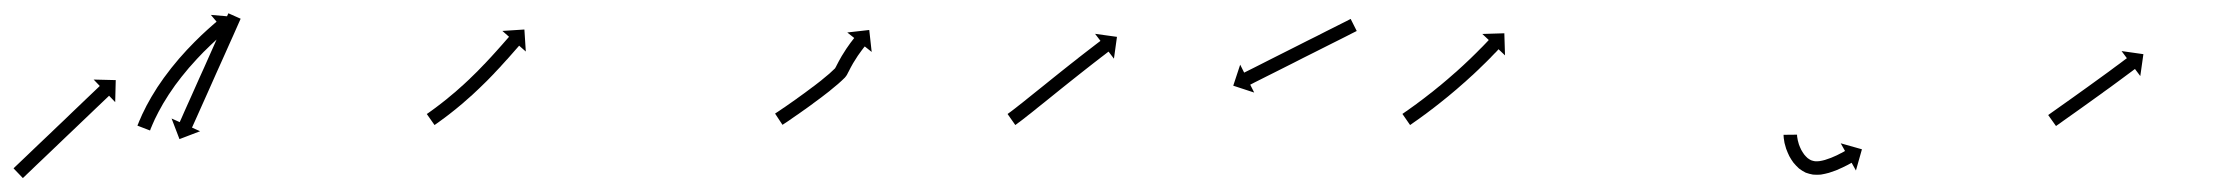

<svg xmlns="http://www.w3.org/2000/svg" viewBox="-46 -277 3323 285"><path d="M-24.5 -28.5C-24.9 -28 -25.4 -27.6 -25.9 -27.1L-12.1 -12.7C-11.6 -13.1 -11.1 -13.6 -10.6 -14C-9.3 -15.3 -7.9 -16.6 -6.6 -17.9C-4.5 -19.9 -2.4 -21.9 -0.3 -23.9C2.5 -26.5 5.2 -29.1 7.9 -31.8C11.1 -34.8 14.4 -37.9 17.6 -41C21.2 -44.4 24.8 -47.9 28.4 -51.3C32.3 -55 36.1 -58.7 40 -62.4C44 -66.2 47.9 -70 51.9 -73.8C55.9 -77.6 59.9 -81.4 63.9 -85.2C67.7 -88.9 71.6 -92.5 75.4 -96.2C79 -99.7 82.6 -103.1 86.2 -106.5C89.5 -109.6 92.7 -112.7 95.9 -115.8C98.7 -118.4 101.4 -121 104.1 -123.6C106.2 -125.6 108.3 -127.6 110.4 -129.6C111.8 -130.9 113.1 -132.2 114.5 -133.5C115 -134 115.5 -134.4 115.9 -134.9L125 -125.4L125.8 -158.1L93 -158.9L102.1 -149.4C101.6 -148.9 101.2 -148.4 100.7 -148C99.3 -146.7 98 -145.4 96.6 -144.1C94.5 -142.1 92.4 -140.1 90.3 -138.1C87.6 -135.5 84.8 -132.9 82.1 -130.3C78.9 -127.2 75.7 -124.1 72.4 -121C68.8 -117.6 65.2 -114.1 61.6 -110.7C57.8 -107 53.9 -103.3 50.1 -99.6C46.1 -95.8 42.1 -92 38.1 -88.2C34.1 -84.4 30.2 -80.6 26.2 -76.8C22.3 -73.2 18.5 -69.5 14.6 -65.8C11 -62.4 7.4 -58.9 3.8 -55.5C0.6 -52.4 -2.7 -49.3 -5.9 -46.2C-8.6 -43.6 -11.4 -41 -14.1 -38.4C-16.2 -36.4 -18.3 -34.4 -20.4 -32.4C-21.8 -31.1 -23.1 -29.8 -24.5 -28.5ZM310.4 -247.4C310.7 -248 311 -248.6 311.2 -249.2L293 -257.3C292.7 -256.7 292.4 -256.1 292.2 -255.5C291.4 -253.8 290.6 -252.1 289.9 -250.4C288.7 -247.7 287.5 -245.1 286.3 -242.4C284.8 -239 283.2 -235.5 281.7 -232.1C279.9 -228 278 -223.9 276.2 -219.9C274.2 -215.3 272.2 -210.8 270.1 -206.2C267.9 -201.3 265.8 -196.5 263.6 -191.6C261.4 -186.6 259.1 -181.6 256.9 -176.5C254.6 -171.5 252.4 -166.5 250.1 -161.5C248 -156.6 245.8 -151.7 243.6 -146.9C241.6 -142.3 239.5 -137.8 237.5 -133.2C235.7 -129.1 233.9 -125.1 232 -121C230.5 -117.5 229 -114.1 227.4 -110.7C226.2 -108 225 -105.3 223.9 -102.7C223.1 -101 222.3 -99.3 221.6 -97.6C221.3 -97 221 -96.4 220.8 -95.7L208.7 -101.1L220.4 -70.5L251 -82.2L239 -87.6C239.3 -88.2 239.6 -88.8 239.8 -89.4C240.6 -91.1 241.3 -92.8 242.1 -94.5C243.3 -97.2 244.5 -99.8 245.7 -102.5C247.2 -105.9 248.8 -109.4 250.3 -112.8C252.1 -116.9 253.9 -121 255.8 -125.1C257.8 -129.6 259.8 -134.2 261.9 -138.7C264 -143.6 266.2 -148.4 268.4 -153.3C270.6 -158.3 272.9 -163.4 275.1 -168.4C277.4 -173.4 279.6 -178.4 281.9 -183.5C284 -188.3 286.2 -193.2 288.4 -198C290.4 -202.6 292.5 -207.1 294.5 -211.7C296.3 -215.8 298.1 -219.9 300 -223.9C301.5 -227.4 303 -230.8 304.6 -234.3C305.8 -236.9 306.9 -239.6 308.1 -242.2C308.9 -243.9 309.7 -245.7 310.4 -247.4ZM158.8 -92.6C158.6 -91.9 158.3 -91.2 158 -90.5L176.7 -83.3C176.9 -84 177.2 -84.6 177.5 -85.3C177.5 -85.3 177.5 -85.3 177.5 -85.3C177.4 -85.3 177.4 -85.3 177.4 -85.3C178.2 -87.2 179 -89.1 179.8 -90.9C179.8 -90.9 179.8 -90.9 179.7 -90.9C179.7 -90.9 179.7 -90.8 179.7 -90.8C181 -93.7 182.3 -96.6 183.6 -99.5C183.6 -99.5 183.6 -99.5 183.6 -99.4C183.5 -99.4 183.5 -99.4 183.5 -99.4C185.3 -103.1 187.1 -106.7 189 -110.3C189 -110.3 188.9 -110.3 188.9 -110.3C188.9 -110.2 188.9 -110.2 188.9 -110.2C191.1 -114.4 193.5 -118.6 195.9 -122.8C195.9 -122.8 195.8 -122.8 195.8 -122.7C195.8 -122.7 195.8 -122.7 195.8 -122.7C198.5 -127.2 201.3 -131.7 204.2 -136.2C204.2 -136.2 204.2 -136.2 204.1 -136.2C204.1 -136.1 204.1 -136.1 204.1 -136.1C207.2 -140.8 210.4 -145.5 213.7 -150.1C213.7 -150.1 213.7 -150 213.7 -150C213.6 -150 213.6 -150 213.6 -150C217.1 -154.6 220.6 -159.3 224.2 -163.9C224.2 -163.9 224.1 -163.8 224.1 -163.8C224.1 -163.8 224.1 -163.7 224.1 -163.7C227.7 -168.3 231.4 -172.7 235.1 -177.1C235.1 -177.1 235.1 -177.1 235.1 -177.1C235.1 -177 235.1 -177 235.1 -177C238.7 -181.2 242.5 -185.4 246.3 -189.5C246.3 -189.5 246.2 -189.5 246.2 -189.5C246.2 -189.4 246.2 -189.4 246.2 -189.4C249.8 -193.2 253.4 -197 257 -200.7C257 -200.7 257 -200.7 257 -200.7C257 -200.6 257 -200.6 257 -200.6C260.3 -203.9 263.6 -207.2 267 -210.4C267 -210.4 267 -210.4 266.9 -210.4C266.9 -210.4 266.9 -210.3 266.9 -210.3C269.8 -213 272.7 -215.7 275.6 -218.4C275.6 -218.4 275.6 -218.4 275.6 -218.3C275.6 -218.3 275.5 -218.3 275.5 -218.3C277.8 -220.3 280.1 -222.4 282.4 -224.4L282.4 -224.3L282.3 -224.3C283.8 -225.6 285.3 -226.9 286.8 -228.2L286.8 -228.1L286.8 -228.1C287.3 -228.6 287.8 -229 288.4 -229.5L296.9 -219.4L299.7 -252.1L267 -254.9L275.5 -244.8C274.9 -244.3 274.4 -243.9 273.9 -243.4L273.9 -243.4L273.8 -243.4C272.3 -242.1 270.8 -240.8 269.3 -239.5L269.2 -239.4L269.2 -239.4C266.9 -237.4 264.5 -235.3 262.2 -233.2C262.2 -233.2 262.2 -233.2 262.2 -233.2C262.2 -233.2 262.2 -233.2 262.2 -233.2C259.2 -230.4 256.2 -227.7 253.2 -224.9C253.2 -224.9 253.2 -224.9 253.2 -224.9C253.2 -224.9 253.2 -224.9 253.2 -224.9C249.7 -221.5 246.3 -218.2 242.9 -214.8C242.9 -214.8 242.8 -214.8 242.8 -214.8C242.8 -214.8 242.8 -214.7 242.8 -214.7C239 -210.9 235.3 -207 231.6 -203.1C231.6 -203.1 231.6 -203.1 231.6 -203.1C231.6 -203.1 231.5 -203 231.5 -203C227.6 -198.8 223.8 -194.5 220 -190.2C220 -190.2 220 -190.2 220 -190.1C219.9 -190.1 219.9 -190.1 219.9 -190.1C216 -185.5 212.2 -180.9 208.5 -176.3C208.5 -176.3 208.5 -176.3 208.4 -176.2C208.4 -176.2 208.4 -176.2 208.4 -176.2C204.7 -171.4 201.1 -166.6 197.5 -161.8C197.5 -161.8 197.5 -161.8 197.5 -161.7C197.4 -161.7 197.4 -161.7 197.4 -161.7C194 -156.9 190.7 -152 187.4 -147.2C187.4 -147.2 187.4 -147.1 187.4 -147.1C187.4 -147.1 187.3 -147 187.3 -147C184.4 -142.4 181.4 -137.6 178.6 -132.9C178.6 -132.9 178.6 -132.9 178.6 -132.8C178.5 -132.8 178.5 -132.7 178.5 -132.7C176 -128.4 173.6 -124 171.2 -119.6C171.2 -119.6 171.2 -119.6 171.2 -119.5C171.2 -119.5 171.2 -119.5 171.2 -119.5C169.2 -115.7 167.3 -111.8 165.5 -108C165.5 -108 165.5 -107.9 165.4 -107.9C165.4 -107.9 165.4 -107.9 165.4 -107.9C164 -104.8 162.7 -101.8 161.4 -98.7C161.4 -98.7 161.3 -98.7 161.3 -98.7C161.3 -98.7 161.3 -98.7 161.3 -98.7C160.5 -96.7 159.7 -94.7 158.9 -92.7C158.9 -92.7 158.9 -92.7 158.9 -92.7C158.9 -92.6 158.8 -92.6 158.8 -92.6Z M589.1 -108.8C588.6 -108.5 588.1 -108.1 587.5 -107.8L599 -91.4C599.5 -91.7 600 -92.1 600.6 -92.5L600.6 -92.5L600.6 -92.5C602.1 -93.5 603.5 -94.6 605 -95.6L605 -95.6L605 -95.6C607.3 -97.3 609.6 -98.9 611.8 -100.6C611.8 -100.6 611.8 -100.6 611.8 -100.6C611.9 -100.6 611.9 -100.6 611.9 -100.6C614.8 -102.8 617.7 -105 620.6 -107.2C620.6 -107.2 620.6 -107.2 620.6 -107.2C620.6 -107.2 620.6 -107.2 620.6 -107.2C624 -109.9 627.4 -112.6 630.7 -115.2C630.7 -115.2 630.7 -115.3 630.8 -115.3C630.8 -115.3 630.8 -115.3 630.8 -115.3C634.5 -118.3 638.2 -121.4 641.9 -124.5C641.9 -124.5 641.9 -124.5 641.9 -124.6C641.9 -124.6 641.9 -124.6 641.9 -124.6C645.8 -127.9 649.7 -131.3 653.5 -134.8C653.5 -134.8 653.5 -134.8 653.5 -134.8C653.5 -134.8 653.6 -134.8 653.6 -134.8C657.5 -138.4 661.4 -142 665.2 -145.7C665.2 -145.7 665.3 -145.7 665.3 -145.7C665.3 -145.7 665.3 -145.8 665.3 -145.8C669.1 -149.4 672.9 -153.2 676.7 -156.9C676.7 -156.9 676.7 -157 676.7 -157C676.8 -157 676.8 -157 676.8 -157C680.4 -160.7 684 -164.4 687.6 -168.1C687.6 -168.1 687.6 -168.1 687.6 -168.2C687.6 -168.2 687.6 -168.2 687.6 -168.2C691 -171.7 694.3 -175.3 697.6 -178.8L697.6 -178.9L697.6 -178.9C700.6 -182.1 703.5 -185.3 706.4 -188.6L706.5 -188.6L706.5 -188.6C708.9 -191.4 711.4 -194.2 713.9 -197L713.9 -197L713.9 -197C715.8 -199.2 717.7 -201.3 719.6 -203.5C720.9 -204.9 722.1 -206.3 723.3 -207.7C723.8 -208.2 724.2 -208.7 724.6 -209.2L734.5 -200.5L732.4 -233.2L699.7 -231.1L709.6 -222.4C709.2 -221.9 708.7 -221.4 708.3 -220.9C707.1 -219.5 705.8 -218.1 704.6 -216.7C702.7 -214.5 700.8 -212.4 698.9 -210.2L698.9 -210.2L698.9 -210.2C696.5 -207.5 694 -204.7 691.5 -201.9L691.6 -202L691.6 -202C688.7 -198.8 685.8 -195.6 682.9 -192.4L682.9 -192.4L682.9 -192.4C679.6 -188.9 676.4 -185.4 673.1 -181.9C673.1 -181.9 673.1 -181.9 673.1 -181.9C673.1 -182 673.1 -182 673.1 -182C669.6 -178.3 666.1 -174.7 662.5 -171C662.5 -171 662.5 -171.1 662.6 -171.1C662.6 -171.1 662.6 -171.1 662.6 -171.1C658.9 -167.4 655.2 -163.8 651.4 -160.2C651.4 -160.2 651.4 -160.2 651.5 -160.2C651.5 -160.2 651.5 -160.2 651.5 -160.2C647.7 -156.6 643.9 -153.1 640.1 -149.6C640.1 -149.6 640.1 -149.6 640.1 -149.6C640.1 -149.6 640.1 -149.7 640.1 -149.7C636.4 -146.3 632.6 -143 628.9 -139.7C628.9 -139.7 628.9 -139.7 628.9 -139.7C628.9 -139.8 628.9 -139.8 628.9 -139.8C625.3 -136.7 621.7 -133.7 618.1 -130.8C618.1 -130.8 618.1 -130.8 618.2 -130.8C618.2 -130.8 618.2 -130.8 618.2 -130.8C614.9 -128.2 611.6 -125.6 608.3 -123C608.3 -123 608.3 -123 608.4 -123C608.4 -123.1 608.4 -123.1 608.4 -123.1C605.6 -120.9 602.7 -118.8 599.9 -116.6C599.9 -116.6 599.9 -116.7 599.9 -116.7C599.9 -116.7 600 -116.7 600 -116.7C597.8 -115.1 595.5 -113.4 593.3 -111.8L593.3 -111.9L593.4 -111.9C591.9 -110.9 590.5 -109.8 589.1 -108.8L589.1 -108.8Z M1106 -109.4C1105.5 -109.1 1105 -108.7 1104.5 -108.4L1115.5 -91.7C1116 -92 1116.5 -92.4 1117 -92.7L1117 -92.7L1117 -92.7C1118.6 -93.7 1120.1 -94.7 1121.6 -95.7L1121.6 -95.7L1121.6 -95.7C1124 -97.3 1126.3 -98.9 1128.7 -100.5L1128.7 -100.5L1128.7 -100.6C1131.7 -102.7 1134.8 -104.8 1137.8 -106.9L1137.9 -106.9L1137.9 -106.9C1141.5 -109.4 1145.1 -112 1148.6 -114.5L1148.7 -114.5L1148.7 -114.5C1152.7 -117.4 1156.6 -120.2 1160.6 -123.1L1160.6 -123.1L1160.6 -123.2C1164.8 -126.2 1169 -129.4 1173.2 -132.5C1173.2 -132.5 1173.2 -132.5 1173.2 -132.5C1173.2 -132.5 1173.2 -132.5 1173.2 -132.5C1177.5 -135.8 1181.7 -139 1185.9 -142.3C1185.9 -142.3 1185.9 -142.4 1185.9 -142.4C1185.9 -142.4 1185.9 -142.4 1185.9 -142.4C1190 -145.7 1194 -149 1198 -152.4C1198 -152.4 1198 -152.4 1198.1 -152.4C1198.1 -152.5 1198.1 -152.5 1198.1 -152.5C1201.6 -155.5 1205 -158.7 1208.2 -161.9C1208.2 -161.9 1208.3 -162.1 1208.4 -162.2C1208.5 -162.3 1208.6 -162.4 1208.6 -162.4C1210.8 -164.9 1212.1 -167.5 1213.5 -170.5C1213.5 -170.5 1213.5 -170.4 1213.4 -170.3C1213.4 -170.2 1213.4 -170.2 1213.4 -170.2C1215.6 -174.7 1218 -179.1 1220.5 -183.5C1220.5 -183.5 1220.5 -183.4 1220.4 -183.4C1220.4 -183.3 1220.4 -183.3 1220.4 -183.3C1222.6 -186.8 1224.8 -190.4 1227.1 -193.9C1227.1 -193.9 1227.1 -193.9 1227.1 -193.8C1227 -193.8 1227 -193.8 1227 -193.8C1228.9 -196.4 1230.7 -199 1232.6 -201.6C1232.6 -201.6 1232.6 -201.6 1232.6 -201.6C1232.6 -201.6 1232.5 -201.5 1232.5 -201.5C1233.8 -203.2 1235 -204.8 1236.3 -206.5C1236.3 -206.5 1236.3 -206.4 1236.3 -206.4C1236.3 -206.4 1236.3 -206.4 1236.3 -206.4C1236.7 -207 1237.2 -207.6 1237.6 -208.1L1247.9 -199.9L1244.3 -232.5L1211.7 -228.8L1222 -220.6C1221.5 -220 1221.1 -219.4 1220.6 -218.8C1220.6 -218.8 1220.6 -218.8 1220.6 -218.8C1220.6 -218.8 1220.6 -218.8 1220.6 -218.8C1219.2 -217.1 1217.9 -215.3 1216.6 -213.6C1216.6 -213.6 1216.5 -213.5 1216.5 -213.5C1216.5 -213.5 1216.5 -213.5 1216.5 -213.5C1214.5 -210.7 1212.5 -207.9 1210.6 -205.1C1210.6 -205.1 1210.5 -205.1 1210.5 -205C1210.5 -205 1210.5 -205 1210.5 -205C1208 -201.2 1205.6 -197.4 1203.3 -193.6C1203.3 -193.6 1203.3 -193.6 1203.2 -193.5C1203.2 -193.5 1203.2 -193.4 1203.2 -193.4C1200.5 -188.7 1197.9 -184 1195.5 -179.2C1195.5 -179.2 1195.5 -179.1 1195.4 -179C1195.4 -179 1195.4 -178.9 1195.4 -178.9C1194.7 -177.5 1194 -176.1 1193.5 -175.5C1193.5 -175.5 1193.6 -175.7 1193.8 -175.8C1193.9 -175.9 1194 -176 1194 -176C1191 -173 1188 -170.2 1184.9 -167.5C1184.9 -167.5 1184.9 -167.5 1184.9 -167.5C1185 -167.6 1185 -167.6 1185 -167.6C1181.2 -164.3 1177.3 -161.1 1173.4 -158C1173.4 -158 1173.4 -158 1173.4 -158C1173.5 -158 1173.5 -158 1173.5 -158C1169.4 -154.8 1165.2 -151.6 1161.1 -148.4C1161.1 -148.4 1161.1 -148.4 1161.1 -148.5C1161.1 -148.5 1161.1 -148.5 1161.1 -148.5C1157 -145.4 1152.9 -142.3 1148.8 -139.3L1148.8 -139.3L1148.8 -139.3C1144.9 -136.4 1141 -133.6 1137 -130.8L1137 -130.8L1137.1 -130.8C1133.5 -128.3 1130 -125.8 1126.4 -123.3L1126.4 -123.3L1126.4 -123.3C1123.4 -121.2 1120.4 -119.1 1117.4 -117L1117.4 -117L1117.4 -117.1C1115.1 -115.5 1112.7 -113.9 1110.4 -112.3L1110.4 -112.3L1110.4 -112.3C1109 -111.4 1107.5 -110.4 1106 -109.4L1106 -109.4Z M1450.9 -108.7C1450.5 -108.4 1450.1 -108.1 1449.6 -107.8L1461.1 -91.4C1461.5 -91.7 1462 -92.1 1462.4 -92.4C1462.4 -92.4 1462.5 -92.4 1462.5 -92.4C1462.5 -92.4 1462.5 -92.4 1462.5 -92.4C1463.9 -93.4 1465.3 -94.4 1466.6 -95.5C1466.6 -95.5 1466.7 -95.5 1466.7 -95.5C1466.7 -95.5 1466.7 -95.5 1466.7 -95.5C1468.9 -97.2 1471.1 -98.9 1473.4 -100.6L1473.4 -100.6L1473.4 -100.6C1476.3 -102.9 1479.2 -105.2 1482.1 -107.5L1482.1 -107.5L1482.2 -107.5C1485.6 -110.2 1489.1 -113 1492.5 -115.7L1492.5 -115.8L1492.5 -115.8C1496.4 -118.9 1500.3 -122 1504.2 -125.1C1508.3 -128.4 1512.5 -131.8 1516.6 -135.1C1520.9 -138.6 1525.2 -142 1529.5 -145.5C1533.8 -148.9 1538.1 -152.4 1542.4 -155.8L1542.4 -155.8L1542.4 -155.8C1546.6 -159.2 1550.8 -162.5 1555 -165.8L1555 -165.8L1555 -165.8C1558.9 -168.9 1562.9 -172 1566.8 -175.1L1566.8 -175.1L1566.8 -175.1C1570.3 -177.9 1573.9 -180.7 1577.4 -183.4L1577.4 -183.4L1577.4 -183.4C1580.4 -185.7 1583.4 -188.1 1586.5 -190.4L1586.5 -190.4L1586.4 -190.4C1588.8 -192.2 1591.1 -194 1593.4 -195.7L1593.4 -195.7L1593.4 -195.7C1594.9 -196.9 1596.4 -198 1597.9 -199.2C1598.5 -199.6 1599 -200 1599.5 -200.4L1607.5 -189.9L1612 -222.3L1579.5 -226.8L1587.5 -216.3C1586.9 -215.9 1586.4 -215.5 1585.9 -215.1C1584.3 -213.9 1582.8 -212.8 1581.3 -211.6L1581.3 -211.6L1581.3 -211.6C1579 -209.8 1576.6 -208 1574.3 -206.2L1574.3 -206.2L1574.3 -206.2C1571.2 -203.9 1568.2 -201.6 1565.2 -199.2L1565.2 -199.2L1565.2 -199.2C1561.6 -196.4 1558 -193.6 1554.5 -190.9L1554.5 -190.9L1554.5 -190.8C1550.5 -187.7 1546.5 -184.6 1542.6 -181.5L1542.6 -181.5L1542.6 -181.5C1538.4 -178.2 1534.2 -174.8 1530 -171.5L1530 -171.5L1530 -171.5C1525.6 -168 1521.3 -164.5 1517 -161.1C1512.7 -157.6 1508.4 -154.2 1504.1 -150.7C1499.9 -147.4 1495.8 -144 1491.6 -140.7C1487.8 -137.6 1483.9 -134.5 1480 -131.4L1480 -131.4L1480 -131.4C1476.6 -128.6 1473.2 -125.9 1469.7 -123.1L1469.7 -123.1L1469.7 -123.2C1466.9 -120.9 1464 -118.6 1461.1 -116.4L1461.1 -116.4L1461.1 -116.4C1459 -114.8 1456.8 -113.1 1454.7 -111.5C1454.7 -111.5 1454.7 -111.5 1454.7 -111.5C1454.7 -111.5 1454.7 -111.5 1454.7 -111.5C1453.4 -110.6 1452.1 -109.6 1450.8 -108.7C1450.8 -108.7 1450.9 -108.7 1450.9 -108.7C1450.9 -108.7 1450.9 -108.7 1450.9 -108.7ZM1966.1 -230.1C1966.7 -230.4 1967.3 -230.7 1967.9 -231L1958.9 -248.9C1958.3 -248.6 1957.7 -248.3 1957.1 -248C1955.4 -247.1 1953.8 -246.3 1952.1 -245.4C1949.5 -244.1 1946.9 -242.8 1944.3 -241.5C1940.9 -239.8 1937.6 -238.1 1934.2 -236.4C1930.2 -234.4 1926.2 -232.4 1922.2 -230.4C1917.8 -228.1 1913.3 -225.9 1908.9 -223.6C1904.1 -221.2 1899.3 -218.9 1894.6 -216.5C1889.7 -214 1884.8 -211.5 1879.8 -209C1874.9 -206.5 1870 -204.1 1865.1 -201.6C1860.3 -199.2 1855.6 -196.8 1850.8 -194.4C1846.4 -192.2 1841.9 -189.9 1837.5 -187.7C1833.5 -185.7 1829.5 -183.6 1825.5 -181.6C1822.1 -179.9 1818.8 -178.2 1815.4 -176.5C1812.8 -175.2 1810.2 -173.9 1807.6 -172.6C1805.9 -171.8 1804.3 -170.9 1802.6 -170.1C1802 -169.8 1801.4 -169.5 1800.8 -169.2L1794.9 -181L1784.6 -149.8L1815.7 -139.6L1809.8 -151.3C1810.4 -151.6 1811 -151.9 1811.6 -152.2C1813.3 -153.1 1814.9 -153.9 1816.6 -154.8C1819.2 -156.1 1821.8 -157.4 1824.4 -158.7C1827.8 -160.4 1831.1 -162.1 1834.5 -163.8C1838.5 -165.8 1842.5 -167.8 1846.5 -169.8C1850.9 -172 1855.4 -174.3 1859.8 -176.5C1864.6 -178.9 1869.3 -181.3 1874.1 -183.7C1879 -186.2 1883.9 -188.7 1888.8 -191.2C1893.8 -193.6 1898.7 -196.1 1903.6 -198.6C1908.3 -201 1913.1 -203.4 1917.9 -205.8C1922.3 -208 1926.8 -210.3 1931.2 -212.5C1935.2 -214.5 1939.2 -216.5 1943.2 -218.5C1946.6 -220.2 1949.9 -221.9 1953.3 -223.6C1955.9 -225 1958.5 -226.3 1961.1 -227.6C1962.8 -228.4 1964.4 -229.3 1966.1 -230.1Z M2037.3 -109C2036.8 -108.6 2036.3 -108.3 2035.7 -107.9L2047.1 -91.4C2047.6 -91.8 2048.2 -92.2 2048.7 -92.5L2048.7 -92.5L2048.7 -92.5C2050.2 -93.6 2051.7 -94.6 2053.2 -95.7L2053.2 -95.7L2053.2 -95.7C2055.5 -97.3 2057.8 -98.9 2060.2 -100.6L2060.2 -100.6L2060.2 -100.6C2063.2 -102.8 2066.2 -104.9 2069.1 -107.1L2069.1 -107.1L2069.2 -107.1C2072.7 -109.7 2076.1 -112.4 2079.6 -115C2079.6 -115 2079.6 -115 2079.6 -115C2079.6 -115 2079.7 -115 2079.7 -115C2083.5 -118 2087.4 -121 2091.2 -124C2091.2 -124 2091.2 -124 2091.2 -124C2091.2 -124 2091.2 -124 2091.2 -124C2095.3 -127.2 2099.3 -130.5 2103.4 -133.8C2103.4 -133.8 2103.4 -133.8 2103.4 -133.8C2103.4 -133.8 2103.4 -133.8 2103.4 -133.8C2107.6 -137.2 2111.7 -140.7 2115.8 -144.2C2115.8 -144.2 2115.8 -144.2 2115.8 -144.2C2115.8 -144.2 2115.8 -144.2 2115.8 -144.2C2119.9 -147.7 2123.9 -151.2 2127.9 -154.8C2127.9 -154.8 2128 -154.8 2128 -154.8C2128 -154.8 2128 -154.8 2128 -154.8C2131.9 -158.3 2135.7 -161.8 2139.5 -165.3C2139.5 -165.3 2139.6 -165.3 2139.6 -165.3C2139.6 -165.3 2139.6 -165.3 2139.6 -165.3C2143.1 -168.6 2146.7 -172 2150.2 -175.3C2150.2 -175.3 2150.2 -175.3 2150.2 -175.3C2150.2 -175.4 2150.2 -175.4 2150.2 -175.4C2153.4 -178.4 2156.5 -181.4 2159.6 -184.5L2159.6 -184.5L2159.6 -184.5C2162.2 -187.1 2164.8 -189.7 2167.4 -192.3L2167.4 -192.3L2167.4 -192.4C2169.4 -194.4 2171.4 -196.4 2173.3 -198.5L2173.3 -198.5L2173.4 -198.5C2174.6 -199.8 2175.9 -201.1 2177.1 -202.4L2177.1 -202.4L2177.1 -202.5C2177.6 -202.9 2178 -203.4 2178.4 -203.9L2188 -194.8L2187 -227.6L2154.3 -226.6L2163.9 -217.6C2163.4 -217.1 2163 -216.6 2162.6 -216.2L2162.6 -216.2L2162.6 -216.2C2161.4 -214.9 2160.1 -213.6 2158.9 -212.3L2158.9 -212.3L2158.9 -212.3C2157 -210.3 2155 -208.3 2153.1 -206.3L2153.1 -206.3L2153.1 -206.4C2150.6 -203.8 2148.1 -201.2 2145.5 -198.7L2145.5 -198.7L2145.5 -198.7C2142.5 -195.7 2139.4 -192.7 2136.4 -189.8C2136.4 -189.8 2136.4 -189.8 2136.4 -189.8C2136.4 -189.8 2136.4 -189.8 2136.4 -189.8C2132.9 -186.5 2129.5 -183.2 2126 -180C2126 -180 2126 -180 2126 -180C2126 -180 2126 -180 2126 -180C2122.3 -176.6 2118.5 -173.1 2114.7 -169.7C2114.7 -169.7 2114.7 -169.7 2114.7 -169.8C2114.7 -169.8 2114.7 -169.8 2114.7 -169.8C2110.7 -166.3 2106.8 -162.8 2102.8 -159.4C2102.8 -159.4 2102.8 -159.4 2102.8 -159.4C2102.8 -159.4 2102.8 -159.4 2102.8 -159.4C2098.8 -156 2094.7 -152.6 2090.7 -149.2C2090.7 -149.2 2090.7 -149.2 2090.7 -149.3C2090.7 -149.3 2090.7 -149.3 2090.7 -149.3C2086.8 -146 2082.8 -142.8 2078.8 -139.6C2078.8 -139.6 2078.8 -139.7 2078.8 -139.7C2078.8 -139.7 2078.8 -139.7 2078.8 -139.7C2075.1 -136.7 2071.3 -133.8 2067.5 -130.9C2067.5 -130.9 2067.5 -130.9 2067.5 -130.9C2067.5 -130.9 2067.5 -130.9 2067.5 -130.9C2064.1 -128.3 2060.7 -125.8 2057.2 -123.2L2057.3 -123.2L2057.3 -123.2C2054.4 -121.1 2051.4 -119 2048.5 -116.9L2048.5 -116.9L2048.5 -116.9C2046.3 -115.3 2044 -113.6 2041.7 -112L2041.7 -112L2041.7 -112.1C2040.3 -111 2038.8 -110 2037.3 -109L2037.3 -109Z M2621.5 -76.1C2621.5 -76.5 2621.5 -76.8 2621.5 -77.1L2601.5 -76.9C2601.5 -76.5 2601.5 -76.1 2601.5 -75.7C2601.5 -75.7 2601.5 -75.6 2601.5 -75.6C2601.5 -75.5 2601.5 -75.5 2601.5 -75.5C2601.6 -74.2 2601.7 -72.8 2601.8 -71.5C2601.8 -71.5 2601.8 -71.4 2601.8 -71.4C2601.8 -71.3 2601.9 -71.2 2601.9 -71.2C2602.1 -69 2602.5 -66.9 2602.9 -64.7C2602.9 -64.7 2603 -64.6 2603 -64.6C2603 -64.5 2603 -64.4 2603 -64.4C2603.7 -61.5 2604.5 -58.7 2605.4 -55.9C2605.4 -55.9 2605.5 -55.8 2605.5 -55.7C2605.5 -55.6 2605.6 -55.5 2605.6 -55.5C2606.8 -52.2 2608.2 -49 2609.7 -45.9C2609.7 -45.9 2609.7 -45.8 2609.8 -45.6C2609.9 -45.5 2609.9 -45.4 2609.9 -45.4C2611.7 -42.1 2613.7 -38.9 2615.9 -35.9C2615.9 -35.9 2616 -35.7 2616.1 -35.6C2616.2 -35.5 2616.3 -35.4 2616.3 -35.4C2618.7 -32.5 2621.3 -29.7 2624.1 -27.2C2624.1 -27.2 2624.2 -27.1 2624.4 -26.9C2624.6 -26.8 2624.7 -26.7 2624.7 -26.7C2627.6 -24.5 2630.6 -22.6 2633.8 -21C2633.8 -21 2634 -20.9 2634.2 -20.8C2634.5 -20.7 2634.7 -20.6 2634.7 -20.6C2638 -19.4 2641.3 -18.5 2644.8 -17.9C2644.8 -17.9 2645 -17.8 2645.2 -17.8C2645.5 -17.8 2645.7 -17.8 2645.7 -17.8C2649.3 -17.5 2652.9 -17.5 2656.5 -17.8C2656.5 -17.8 2656.7 -17.9 2656.8 -17.9C2657 -17.9 2657.2 -17.9 2657.2 -17.9C2661 -18.5 2664.8 -19.4 2668.5 -20.4C2668.5 -20.4 2668.6 -20.4 2668.7 -20.4C2668.8 -20.5 2668.9 -20.5 2668.9 -20.5C2672.5 -21.6 2676.1 -22.9 2679.6 -24.2C2679.6 -24.2 2679.7 -24.3 2679.7 -24.3C2679.8 -24.3 2679.8 -24.3 2679.8 -24.3C2682.9 -25.6 2686 -27 2689 -28.4C2689 -28.4 2689.1 -28.4 2689.1 -28.4C2689.1 -28.4 2689.2 -28.5 2689.2 -28.5C2691.5 -29.6 2693.9 -30.8 2696.3 -32C2696.3 -32 2696.3 -32 2696.3 -32C2696.3 -32 2696.3 -32 2696.3 -32C2697.9 -32.9 2699.4 -33.7 2700.9 -34.5C2700.9 -34.5 2700.9 -34.5 2700.9 -34.5C2700.9 -34.5 2700.9 -34.5 2700.9 -34.5C2701.5 -34.8 2702 -35.1 2702.5 -35.4L2708.9 -23.9L2717.8 -55.4L2686.3 -64.3L2692.7 -52.9C2692.2 -52.6 2691.7 -52.3 2691.2 -52C2691.2 -52 2691.2 -52 2691.2 -52C2691.2 -52 2691.2 -52 2691.2 -52C2689.8 -51.2 2688.4 -50.5 2687 -49.7C2687 -49.7 2687 -49.7 2687 -49.7C2687 -49.7 2687 -49.8 2687 -49.8C2684.9 -48.6 2682.7 -47.5 2680.4 -46.4C2680.4 -46.4 2680.5 -46.5 2680.5 -46.5C2680.5 -46.5 2680.6 -46.5 2680.6 -46.5C2677.8 -45.2 2675 -44 2672.1 -42.8C2672.1 -42.8 2672.2 -42.8 2672.3 -42.8C2672.3 -42.9 2672.4 -42.9 2672.4 -42.9C2669.3 -41.7 2666.1 -40.6 2662.9 -39.6C2662.9 -39.6 2663 -39.6 2663.1 -39.6C2663.2 -39.6 2663.3 -39.7 2663.3 -39.7C2660.2 -38.8 2657.2 -38.2 2654 -37.7C2654 -37.7 2654.2 -37.7 2654.4 -37.7C2654.6 -37.7 2654.7 -37.8 2654.7 -37.8C2652.2 -37.5 2649.7 -37.5 2647.2 -37.7C2647.2 -37.7 2647.5 -37.7 2647.7 -37.6C2647.9 -37.6 2648.2 -37.6 2648.2 -37.6C2646 -38 2643.9 -38.5 2641.8 -39.3C2641.8 -39.3 2642 -39.2 2642.3 -39.1C2642.5 -39 2642.7 -38.9 2642.7 -38.9C2640.6 -40 2638.6 -41.2 2636.8 -42.6C2636.8 -42.6 2637 -42.5 2637.1 -42.3C2637.3 -42.2 2637.4 -42.1 2637.4 -42.1C2635.4 -43.9 2633.5 -45.9 2631.8 -48C2631.8 -48 2631.9 -47.9 2632 -47.8C2632.1 -47.6 2632.2 -47.5 2632.2 -47.5C2630.5 -49.9 2628.9 -52.4 2627.4 -55.1C2627.4 -55.1 2627.5 -54.9 2627.6 -54.8C2627.6 -54.7 2627.7 -54.6 2627.7 -54.6C2626.4 -57.2 2625.3 -59.8 2624.3 -62.5C2624.3 -62.5 2624.3 -62.4 2624.4 -62.3C2624.4 -62.2 2624.4 -62.1 2624.4 -62.1C2623.7 -64.4 2623 -66.7 2622.5 -69C2622.5 -69 2622.5 -68.9 2622.5 -68.8C2622.5 -68.7 2622.6 -68.6 2622.6 -68.6C2622.2 -70.3 2621.9 -72 2621.7 -73.8C2621.7 -73.8 2621.7 -73.7 2621.7 -73.6C2621.7 -73.5 2621.7 -73.4 2621.7 -73.4C2621.6 -74.4 2621.6 -75.4 2621.5 -76.3C2621.5 -76.3 2621.5 -76.3 2621.5 -76.2C2621.5 -76.2 2621.5 -76.1 2621.5 -76.1Z M2995.6 -107.2C2995.2 -106.9 2994.7 -106.5 2994.3 -106.2L3005.9 -89.9C3006.3 -90.2 3006.7 -90.6 3007.2 -90.9C3008.4 -91.8 3009.7 -92.7 3011 -93.5C3012.9 -94.9 3014.8 -96.3 3016.8 -97.7C3019.3 -99.5 3021.8 -101.3 3024.4 -103.1C3027.3 -105.2 3030.3 -107.3 3033.3 -109.4C3036.6 -111.8 3039.9 -114.1 3043.3 -116.5C3046.8 -119 3050.4 -121.6 3053.9 -124.1C3057.6 -126.7 3061.2 -129.3 3064.9 -132C3068.5 -134.6 3072.2 -137.2 3075.8 -139.8L3075.8 -139.8L3075.8 -139.9C3079.3 -142.4 3082.9 -145 3086.4 -147.5L3086.4 -147.5L3086.4 -147.5C3089.7 -149.9 3092.9 -152.3 3096.2 -154.7L3096.2 -154.7L3096.2 -154.7C3099.2 -156.9 3102.1 -159 3105 -161.2L3105 -161.2L3105 -161.2C3107.5 -163 3110 -164.8 3112.4 -166.7C3114.3 -168.1 3116.2 -169.5 3118.1 -170.9C3119.4 -171.8 3120.6 -172.8 3121.8 -173.7C3122.2 -174 3122.7 -174.3 3123.1 -174.6L3131 -164.1L3135.6 -196.6L3103.2 -201.2L3111.1 -190.6C3110.7 -190.3 3110.2 -190 3109.8 -189.7C3108.6 -188.8 3107.4 -187.9 3106.2 -187C3104.3 -185.5 3102.4 -184.1 3100.5 -182.7C3098 -180.9 3095.6 -179.1 3093.1 -177.3L3093.1 -177.3L3093.1 -177.3C3090.2 -175.1 3087.3 -173 3084.4 -170.8L3084.4 -170.8L3084.4 -170.8C3081.1 -168.5 3077.9 -166.1 3074.6 -163.7L3074.6 -163.7L3074.6 -163.7C3071.1 -161.1 3067.6 -158.6 3064.1 -156.1L3064.1 -156.1L3064.1 -156.1C3060.5 -153.4 3056.8 -150.8 3053.2 -148.2C3049.6 -145.6 3045.9 -143 3042.3 -140.4C3038.7 -137.8 3035.2 -135.3 3031.7 -132.8C3028.3 -130.4 3025 -128.1 3021.7 -125.7C3018.7 -123.6 3015.8 -121.5 3012.8 -119.4C3010.3 -117.6 3007.7 -115.8 3005.2 -114C3003.3 -112.6 3001.3 -111.2 2999.4 -109.9C2998.1 -109 2996.9 -108.1 2995.6 -107.2Z"/></svg>

Font: FRB American Cursive Just Arrows Extrabold
Style: Bold Italic
Weight: 800
Italic angle: -25°
Version: Version 2.0;Modular Font Editor K font №1